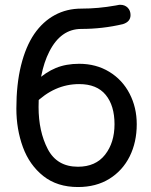

<svg xmlns="http://www.w3.org/2000/svg" viewBox="-20 -754 619 785"><path d="M46.9 -310.5Q46.9 -409.2 65.9 -486.3Q85 -563.5 120.1 -615.2Q155.3 -666 204.1 -692.4Q252.9 -718.8 312.5 -718.8Q381.8 -718.8 452.1 -731.4L462.9 -733.4Q465.8 -734.4 471.7 -734.4Q490.2 -734.4 502 -722.7Q513.7 -710.9 513.7 -692.4Q513.7 -665 482.4 -655.3Q399.4 -635.7 312.5 -635.7Q228.5 -635.7 181.6 -543Q137.7 -457 137.7 -316.4Q137.7 -216.8 175.3 -144.5Q212.9 -72.3 298.8 -72.3Q371.1 -72.3 409.7 -121.6Q448.2 -170.9 448.2 -246.1Q448.2 -322.3 412.1 -366.2Q376 -410.2 303.7 -410.2Q202.1 -410.2 121.1 -329.1L127.9 -422.9Q167 -459 208.5 -476.1Q250 -493.2 303.7 -493.2Q373 -493.2 426.8 -460.4Q480.5 -427.7 509.8 -371.1Q539.1 -314.5 539.1 -246.1Q539.1 -172.9 510.3 -114.7Q481.4 -56.6 427.2 -22.9Q373 10.7 298.8 10.7Q213.9 10.7 157.2 -34.2Q100.6 -79.1 73.7 -152.3Q46.9 -225.6 46.9 -310.5Z"/></svg>

Font: jf-openhuninn-2.1
Style: Regular
Weight: 400
Designer: [Kosugi Maru]
Designed by MOTOYA      

[Varela Round]
Joe Prince (Latin component); Avraham Cornfeld (Hebrew component)
Foundry: justfont Co., Ltd.
Version: 2.1